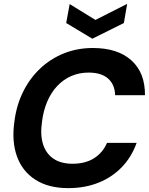

<svg xmlns="http://www.w3.org/2000/svg" viewBox="-20 -960 769 992"><path d="M333 12Q231 12 163.5 -31Q96 -74 68 -151Q40 -228 54 -329Q64 -413 98 -483Q132 -553 186 -604.5Q240 -656 309.5 -684Q379 -712 460 -712Q588 -712 659 -648Q730 -584 729 -468H575Q573 -524 538 -554.5Q503 -585 437 -585Q389 -585 348 -567Q307 -549 275.5 -515.5Q244 -482 224 -435Q204 -388 197 -331Q187 -263 202.5 -214.5Q218 -166 256.5 -140Q295 -114 355 -114Q421 -114 466 -142.5Q511 -171 533 -222H686Q660 -149 609.5 -96.5Q559 -44 488.5 -16Q418 12 333 12ZM637 -940 620 -841 457 -760 322 -841 340 -939 473 -857Z"/></svg>

Font: DM Sans 36pt ExtraBold
Style: Italic
Weight: 800
Italic angle: -10°
Designer: Colophon Foundry, Jonny Pinhorn
Foundry: Colophon Foundry
Version: Version 4.004;gftools[0.9.30]